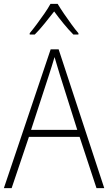

<svg xmlns="http://www.w3.org/2000/svg" viewBox="-20 -969 557 989"><path d="M477 0 390 -264H129L40 0H0L241 -715H282L517 0ZM288 -585Q282 -605 275 -628Q268 -651 261 -675Q254 -652 247 -629Q240 -606 233 -585L140 -300H378ZM277 -949Q290 -927 309.5 -898.5Q329 -870 349 -842.5Q369 -815 384 -798V-791H358Q333 -816 306.5 -848.5Q280 -881 259 -910Q237 -882 210.5 -849Q184 -816 159 -791H133V-798Q149 -817 169.5 -844.5Q190 -872 209 -899.5Q228 -927 240 -949Z"/></svg>

Font: Noto Sans Georgian SemiCondensed ExtraLight
Style: Regular
Weight: 200
Width: 4
Designer: Monotype Design Team, Akaki Razmadze
Foundry: Google LLC
Version: Version 2.005; ttfautohint (v1.8.4.7-5d5b)